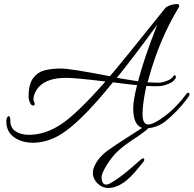

<svg xmlns="http://www.w3.org/2000/svg" viewBox="-20 -609 955 947"><path d="M681 22Q637 7 637 -75Q637 -114 656 -189Q621 -192 537 -203Q398 -31 306 36Q227 95 142 95Q88 95 49.5 68Q11 41 11 -12Q11 -22 16 -30.5Q21 -39 26 -35Q31 -31 31 -12Q31 22 57.5 39Q84 56 122 56Q204 56 283.5 2.5Q363 -51 500 -207Q353 -225 306 -225Q179 -225 149 -142Q145 -131 145 -121.5Q145 -112 149 -104.5Q153 -97 150.5 -92.5Q148 -88 142 -88.5Q136 -89 132 -95Q121 -114 121 -132Q121 -194 143.5 -223.5Q166 -253 196 -261Q232 -271 280 -271Q328 -271 522 -233Q576 -295 795 -569Q798 -573 802 -575Q826 -589 854 -589Q864 -589 864 -579Q864 -578 863 -576.5Q862 -575 861 -572.5Q860 -570 859 -568Q763 -409 710 -210L707 -203L732 -202Q740 -201 760.5 -201Q781 -201 804 -210.5Q827 -220 833.5 -231Q840 -242 845 -236Q850 -230 846 -223Q835 -203 807 -194Q783 -184 759.5 -184Q736 -184 729 -184L702 -185Q683 -98 683 -46.5Q683 5 711 5Q738 5 795 -38Q852 -81 902 -149Q905 -153 910 -151Q915 -149 915 -146Q915 -143 913.5 -138.5Q912 -134 898 -116Q856 -60 795 -10Q757 19 712 23Q693 42 644 74Q595 106 564.5 133.5Q534 161 507.5 203.5Q481 246 481 265Q481 284 489 295Q502 308 525 294.5Q548 281 563.5 270Q579 259 597.5 244Q616 229 630 217Q665 186 671 181Q686 167 690.5 174Q695 181 684 193L672 208Q626 266 592 290Q552 318 514.5 318Q477 318 452 285Q438 265 438 245Q438 225 448 206Q468 163 519 128Q551 105 610 67.5Q669 30 681 22ZM752 -478Q753 -480 754.5 -483.5Q756 -487 757 -489Q632 -318 556 -225L661 -208Q689 -317 752 -478Z"/></svg>

Font: Allura
Style: Regular
Weight: 400
Designer: Robert E. Leuschke
Foundry: Robert E. Leuschke
Version: Version 1.004